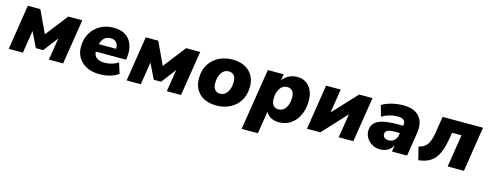

<svg xmlns="http://www.w3.org/2000/svg" viewBox="-26 -1176 5153 2029"><g transform="rotate(15 2550.5 -161.5)"><path d="M22 0 99 -492H236L351 -247L541 -492H695L617 0H461L500 -242L377 -81H297L216 -247L177 0Z M1016 11Q937 11 878 -17.5Q819 -46 786 -98Q753 -150 753 -219Q753 -304 790.5 -368Q828 -432 892 -467.5Q956 -503 1036 -503Q1120 -503 1171.5 -467.5Q1223 -432 1243 -371Q1263 -310 1253 -236L1249 -210H918Q920 -166 951 -143Q982 -120 1036 -120Q1077 -120 1116.5 -131.5Q1156 -143 1185 -164L1222 -48Q1185 -20 1131.5 -4.5Q1078 11 1016 11ZM1034 -387Q989 -387 963.5 -360Q938 -333 929 -294H1118Q1120 -335 1099.5 -361Q1079 -387 1034 -387Z M1312 0 1389 -492H1526L1641 -247L1831 -492H1985L1907 0H1751L1790 -242L1667 -81H1587L1506 -247L1467 0Z M2297 11Q2176 11 2110 -52Q2044 -115 2044 -219Q2044 -290 2068.5 -343.5Q2093 -397 2134.5 -432.5Q2176 -468 2228 -485.5Q2280 -503 2335 -503Q2455 -503 2521.5 -440Q2588 -377 2588 -274Q2588 -202 2563.5 -148.5Q2539 -95 2497.5 -59.5Q2456 -24 2404 -6.5Q2352 11 2297 11ZM2300 -120Q2351 -120 2380 -165Q2409 -210 2409 -279Q2409 -324 2388.5 -348Q2368 -372 2331 -372Q2281 -372 2252 -327.5Q2223 -283 2223 -213Q2223 -168 2243.5 -144Q2264 -120 2300 -120Z M2618 180 2725 -492H2898L2888 -424Q2916 -462 2956.5 -482.5Q2997 -503 3045 -503Q3128 -503 3177.5 -445.5Q3227 -388 3227 -289Q3227 -203 3196 -135Q3165 -67 3109 -28Q3053 11 2978 11Q2930 11 2892.5 -8.5Q2855 -28 2835 -65L2796 180ZM2940 -120Q2990 -120 3019 -165Q3048 -210 3048 -279Q3048 -324 3027.5 -348Q3007 -372 2971 -372Q2920 -372 2891 -327Q2862 -282 2862 -213Q2862 -168 2882.5 -144Q2903 -120 2940 -120Z M3285 0 3362 -492H3522L3481 -231L3724 -492H3870L3792 0H3632L3674 -262L3431 0Z M4085 11Q4037 11 3999 -11Q3961 -33 3938.5 -68.5Q3916 -104 3916 -145Q3916 -223 3983 -258.5Q4050 -294 4191 -294H4259L4260 -303Q4266 -336 4245.5 -355Q4225 -374 4179 -374Q4091 -374 4007 -326L3974 -444Q4013 -470 4076.5 -486.5Q4140 -503 4204 -503Q4295 -503 4346 -470Q4397 -437 4414.5 -381.5Q4432 -326 4421 -261L4380 0H4215L4226 -71Q4202 -27 4165.5 -8Q4129 11 4085 11ZM4147 -105Q4186 -105 4211 -128Q4236 -151 4242 -188L4245 -210H4191Q4135 -210 4110.5 -197.5Q4086 -185 4086 -157Q4086 -132 4103 -118.5Q4120 -105 4147 -105Z M4507 17 4472 -124Q4531 -135 4563 -178.5Q4595 -222 4608 -309L4637 -492H5079L5002 0H4824L4880 -356H4777L4767 -295Q4750 -192 4720.5 -126.5Q4691 -61 4640 -26.5Q4589 8 4507 17Z"/></g></svg>

Font: Nunito Sans Black
Style: Italic
Weight: 900
Italic angle: -9°
Designer: Vernon Adams
Foundry: Vernon Adams
Version: Version 3.006; ttfautohint (v1.8.3)